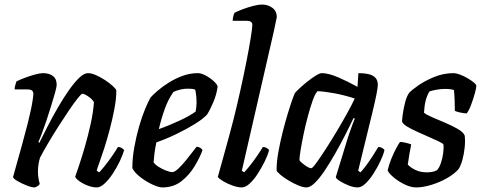

<svg xmlns="http://www.w3.org/2000/svg" viewBox="-20 -820 2104 840"><path d="M132 0Q119 0 97 -8.5Q75 -17 57 -27.5Q39 -38 37 -45Q42 -64 52.5 -101Q63 -138 76 -185Q89 -232 101 -279Q108 -307 114 -334.5Q120 -362 123 -382.5Q126 -403 126 -409Q126 -419 120 -424Q114 -429 97 -429H44Q44 -438 47 -448Q50 -458 52 -464Q66 -471 88.5 -479.5Q111 -488 133 -494Q155 -500 168 -500Q195 -500 211.5 -487.5Q228 -475 228 -449Q228 -440 221 -415Q214 -390 204 -357.5Q194 -325 183 -292Q172 -259 162.5 -234Q153 -209 148 -199L152 -195Q169 -230 190 -270.5Q211 -311 234.5 -351.5Q258 -392 281.5 -425.5Q305 -459 326.5 -479.5Q348 -500 365 -500Q380 -500 400.5 -491Q421 -482 440.5 -469Q460 -456 473.5 -443.5Q487 -431 489 -425Q489 -388 480.5 -343.5Q472 -299 460 -253.5Q448 -208 435.5 -169.5Q423 -131 413.5 -105Q404 -79 403 -73L414 -66Q424 -76 439.5 -95.5Q455 -115 470.5 -137.5Q486 -160 496 -177Q505 -177 512.5 -172.5Q520 -168 523 -163Q517 -142 504 -114.5Q491 -87 473.5 -60.5Q456 -34 437.5 -17Q419 0 404 0Q385 0 364 -8Q343 -16 327 -27.5Q311 -39 309 -47Q313 -58 325 -93.5Q337 -129 351 -177Q365 -225 376.5 -277Q388 -329 391 -373Q383 -387 365.5 -398.5Q348 -410 340 -410Q336 -410 320 -390Q304 -370 282 -337.5Q260 -305 236 -267.5Q212 -230 190.5 -193.5Q169 -157 155 -130Q146 -100 146 -69Q146 -43 154 -15Q147 -5 132 0Z M690 0Q675 0 648.5 -12Q622 -24 596 -43.5Q570 -63 559 -84Q559 -128 567.5 -175.5Q576 -223 588.5 -266.5Q601 -310 615 -343.5Q629 -377 639 -394Q649 -405 669 -422.5Q689 -440 717.5 -458Q746 -476 778.5 -488Q811 -500 846 -500Q861 -500 881 -489Q901 -478 916 -464Q931 -450 932 -441Q928 -408 913.5 -373.5Q899 -339 886 -319Q869 -300 832.5 -277.5Q796 -255 751.5 -233.5Q707 -212 664 -197Q658 -168 655.5 -146Q653 -124 652 -110Q658 -100 674 -90Q690 -80 707 -73.5Q724 -67 734 -67Q744 -67 760 -82Q776 -97 793 -118Q810 -139 823 -156Q836 -173 840 -178Q849 -178 856.5 -173Q864 -168 866 -163Q854 -130 831 -92Q808 -54 773.5 -27Q739 0 690 0ZM675 -255Q722 -272 766 -292.5Q810 -313 836 -332Q837 -338 838.5 -349Q840 -360 840 -368Q840 -402 834 -428Q825 -431 817 -431.5Q809 -432 800 -432Q771 -432 739 -418Q716 -386 700.5 -342.5Q685 -299 675 -255Z M1038 0Q1020 0 996.5 -8.5Q973 -17 955 -28Q937 -39 933 -46Q936 -57 943.5 -84Q951 -111 961 -147Q971 -183 981.5 -221.5Q992 -260 1001 -295Q1016 -355 1031 -422Q1046 -489 1058 -550Q1070 -611 1077 -654.5Q1084 -698 1084 -711Q1084 -729 1060 -729H998Q998 -738 1000.5 -748Q1003 -758 1006 -764Q1019 -771 1041.5 -779.5Q1064 -788 1087 -794Q1110 -800 1127 -800Q1153 -800 1172 -785.5Q1191 -771 1191 -745Q1191 -743 1186.5 -724Q1182 -705 1178 -683L1038 -73L1048 -66Q1058 -76 1073.5 -95.5Q1089 -115 1104.5 -137.5Q1120 -160 1130 -177Q1139 -177 1147 -172.5Q1155 -168 1157 -163Q1152 -142 1138.5 -114.5Q1125 -87 1108 -60.5Q1091 -34 1072.5 -17Q1054 0 1038 0Z M1321 0Q1306 0 1284.5 -9Q1263 -18 1241.5 -31Q1220 -44 1205.5 -56.5Q1191 -69 1190 -75Q1190 -112 1198 -156Q1206 -200 1217 -243.5Q1228 -287 1239.5 -324.5Q1251 -362 1259.5 -386Q1268 -410 1271 -414Q1277 -421 1292 -435Q1307 -449 1326 -464Q1345 -479 1362 -489.5Q1379 -500 1388 -500Q1417 -500 1460 -481.5Q1503 -463 1544 -440L1548 -500Q1593 -500 1613 -487.5Q1633 -475 1633 -449Q1633 -426 1609 -327Q1585 -228 1547 -73L1557 -66Q1567 -76 1581.5 -95.5Q1596 -115 1610.5 -137.5Q1625 -160 1635 -177Q1644 -177 1652 -172.5Q1660 -168 1662 -163Q1657 -142 1644 -114.5Q1631 -87 1614 -60.5Q1597 -34 1579 -17Q1561 0 1545 0Q1527 0 1505.5 -8.5Q1484 -17 1467.5 -27.5Q1451 -38 1449 -45L1502 -218Q1511 -245 1519.5 -268.5Q1528 -292 1532 -301L1527 -304Q1511 -270 1490 -229Q1469 -188 1446 -147.5Q1423 -107 1400.5 -73.5Q1378 -40 1357.5 -20Q1337 0 1321 0ZM1342 -84Q1347 -84 1364.5 -108Q1382 -132 1406.5 -170Q1431 -208 1456 -250Q1481 -292 1501.5 -329.5Q1522 -367 1532 -389Q1486 -404 1442.5 -412Q1399 -420 1369 -421Q1358 -409 1347.5 -379Q1337 -349 1326.5 -310Q1316 -271 1308 -232Q1300 -193 1295 -162.5Q1290 -132 1290 -119Q1299 -107 1316 -95.5Q1333 -84 1342 -84Z M1801 0Q1777 0 1749.5 -13.5Q1722 -27 1701 -45Q1680 -63 1676 -75Q1682 -101 1692.5 -126.5Q1703 -152 1713.5 -171.5Q1724 -191 1730 -199Q1741 -199 1757 -195Q1773 -191 1779 -188Q1776 -173 1771.5 -148Q1767 -123 1764 -100Q1777 -86 1798.5 -76Q1820 -66 1848 -66Q1858 -66 1870 -68Q1882 -70 1891 -75Q1901 -84 1908.5 -105.5Q1916 -127 1919 -150.5Q1922 -174 1920 -188Q1917 -193 1899 -201.5Q1881 -210 1856 -221Q1831 -232 1805.5 -243.5Q1780 -255 1761.5 -266Q1743 -277 1739 -288Q1739 -299 1742.5 -323Q1746 -347 1752.5 -372.5Q1759 -398 1770 -414Q1780 -425 1809 -445.5Q1838 -466 1879 -483Q1920 -500 1965 -500Q1975 -500 1991.5 -494Q2008 -488 2024.5 -478.5Q2041 -469 2052.5 -459.5Q2064 -450 2064 -444Q2064 -436 2057.5 -412Q2051 -388 2041.5 -362.5Q2032 -337 2022 -324Q2009 -324 1992 -328Q1975 -332 1970 -335Q1970 -357 1969 -382.5Q1968 -408 1966 -426Q1951 -431 1928 -431Q1906 -431 1886.5 -427Q1867 -423 1859 -420Q1838 -387 1835 -327Q1845 -318 1871 -307Q1897 -296 1927.5 -283Q1958 -270 1982.5 -256Q2007 -242 2013 -227Q2016 -204 2013 -175Q2010 -146 2003 -120.5Q1996 -95 1986 -80Q1968 -59 1935.5 -40.5Q1903 -22 1866.5 -11Q1830 0 1801 0Z"/></svg>

Font: Texturina 72pt 72pt SemiBold
Style: Italic
Weight: 600
Italic angle: -11°
Designer: Guillermo Torres Carreño
Foundry: Omnibus-Type
Version: Version 1.002; ttfautohint (v1.8.3)